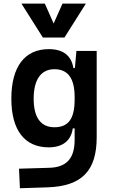

<svg xmlns="http://www.w3.org/2000/svg" viewBox="-20 -796 626 1050"><path d="M88.9 233.4 240.2 228.5C427.2 222.2 508.8 138.7 508.8 -45.9V-517.6H397.9L389.6 -423.8H381.3C370.6 -491.2 326.2 -527.3 247.1 -527.3C115.2 -527.3 42 -431.2 42 -256.3C42 -83.5 115.2 9.8 246.6 9.8C321.8 9.8 369.1 -26.4 377.9 -93.8H388.2V-30.3C387.7 68.4 346.2 118.7 250 121.6L84 126.5ZM388.2 -265.6V-251.5C388.2 -148.4 355.5 -100.1 277.8 -100.1C203.1 -100.1 164.1 -153.3 164.1 -256.3C164.1 -360.4 204.1 -417.5 277.8 -417.5C351.1 -417.5 388.2 -368.2 388.2 -265.6ZM214.4 -590.8H332.5L449.7 -776.4H321.8L273.4 -667.5L225.1 -776.4H97.2Z"/></svg>

Font: Cascadia Code NF SemiBold
Style: Regular
Weight: 600
Monospace: yes
Designer: Aaron Bell
Foundry: Saja Typeworks
Version: Version 2404.023